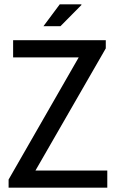

<svg xmlns="http://www.w3.org/2000/svg" viewBox="-20 -873 541 893"><path d="M20 0V-38L346 -606H41V-686H472V-648L145 -80H479V0ZM182 -751 258 -853H358L359 -850L261 -751Z"/></svg>

Font: Archivo Narrow
Style: Regular
Weight: 400
Designer: Hector Gatti
Foundry: Omnibus-Type
Version: Version 3.002